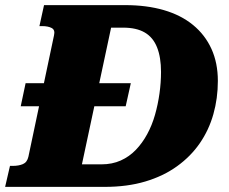

<svg xmlns="http://www.w3.org/2000/svg" viewBox="-56 -730 896 750"><path d="M25 -315 44 -405H455L435 -315ZM116 -710H433Q517 -710 584 -690.5Q651 -671 698 -632.5Q745 -594 770 -539Q795 -484 795 -414Q795 -346 777.5 -284Q760 -222 724.5 -170.5Q689 -119 635.5 -80.5Q582 -42 511.5 -21Q441 0 353 0H-36L-17 -82H-6Q17 -82 33.5 -89Q50 -96 55 -118L155 -592Q160 -613 146 -620.5Q132 -628 109 -628H98ZM425 -622H378L264 -88H340Q382 -88 415.5 -103Q449 -118 474.5 -144.5Q500 -171 519 -206Q538 -241 549.5 -281.5Q561 -322 567 -365Q573 -408 573 -449Q573 -506 557.5 -545Q542 -584 509.5 -603Q477 -622 425 -622Z"/></svg>

Font: Roboto Serif 20pt ExtraBold
Style: Italic
Weight: 800
Italic angle: -10°
Version: Version 1.007